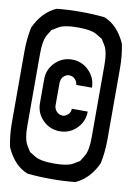

<svg xmlns="http://www.w3.org/2000/svg" viewBox="-161 -909 946 1319"><g transform="rotate(10 312.0 -249.5)"><path d="M349.2 -333.3Q347.5 -355 331.7 -372.1Q315.8 -389.2 291.7 -389.2V-390.8Q269.2 -389.2 252.1 -373.3Q235 -357.5 235 -333.3H233.3V-166.7Q235 -144.2 251.2 -127.1Q267.5 -110 291.7 -110V-108.3Q313.3 -110 330.4 -126.2Q347.5 -142.5 347.5 -166.7H458.3Q458.3 -97.5 409.6 -48.8Q360.8 0 291.7 0Q222.5 0 173.8 -48.8Q125 -97.5 125 -166.7V-333.3Q125 -402.5 173.8 -451.2Q222.5 -500 291.7 -500Q360 -500 409.2 -450.8Q458.3 -401.7 458.3 -333.3ZM458.3 181.7Q468.3 176.7 471.7 166.7Q491.7 135.8 498.3 121.7Q505 107.5 510.4 77.9Q515.8 48.3 515.8 0V-500Q515.8 -548.3 510.4 -577.9Q505 -607.5 498.3 -621.7Q491.7 -635.8 471.7 -666.7Q468.3 -675.8 458.3 -680.8V-680Q427.5 -700 413.3 -706.7Q399.2 -713.3 369.6 -718.8Q340 -724.2 291.7 -724.2Q243.3 -724.2 213.8 -718.8Q184.2 -713.3 170 -706.7Q155.8 -700 125 -680V-680.8Q113.3 -675 110.8 -666.7Q90.8 -635.8 84.2 -621.7Q77.5 -607.5 72.1 -577.9Q66.7 -548.3 66.7 -500V0Q66.7 48.3 72.1 77.9Q77.5 107.5 84.2 121.7Q90.8 135.8 110.8 166.7Q114.2 175.8 125 181.7V180.8Q155.8 200.8 170 207.5Q184.2 214.2 213.8 219.6Q243.3 225 291.7 225Q340 225 369.6 219.6Q399.2 214.2 413.3 207.5Q427.5 200.8 458.3 180.8ZM458.3 325Q376.7 333.3 291.7 333.3Q206.7 333.3 125 325Q29.2 288.3 -25 166.7Q-41.7 85 -41.7 0V-500Q-41.7 -585 -25 -666.7Q26.7 -780.8 125 -825Q206.7 -833.3 291.7 -833.3Q376.7 -833.3 458.3 -825Q554.2 -788.3 608.3 -666.7Q625 -585 625 -500V0Q625 85 608.3 166.7Q556.7 280.8 458.3 325Z"/></g></svg>

Font: 0xA000-Mono
Style: Mono-Bold
Weight: 700
Version: Version 0.1